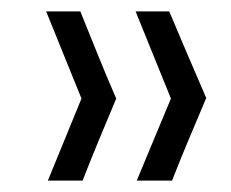

<svg xmlns="http://www.w3.org/2000/svg" viewBox="-20 -371 406 337"><path d="M61 -351H121Q138 -309 152.5 -273Q167 -237 184 -198Q168 -160 153.5 -125Q139 -90 125 -54H64L123 -198ZM218 -351H277Q294 -311 309.5 -274.5Q325 -238 342 -199Q326 -161 311 -125.5Q296 -90 282 -54H220L280 -198Z"/></svg>

Font: Fundamental  Brigade Scvhlank
Style: Regular
Weight: 100
Designer: Peter Wiegel, original typeface by Arno Drescher 1935
Foundry: Peter Wiegel
Version: Version 0.000 2012 initial release